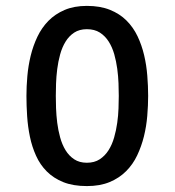

<svg xmlns="http://www.w3.org/2000/svg" viewBox="-20 -627 596 655"><path d="M485.4 -299.8Q485.4 -333 482.5 -368.9Q479.7 -404.8 471.7 -438.7Q463.7 -472.7 449.3 -503.2Q434.8 -533.7 411.6 -556.9Q388.4 -580.1 355 -593.5Q321.7 -606.9 276.4 -606.9Q232.8 -606.9 200.4 -593Q167.9 -579.1 145 -555.7Q122.1 -532.2 107.5 -501.5Q92.9 -470.7 84.6 -436.5Q76.4 -402.3 73.3 -367.2Q70.2 -332 70.2 -299.8Q70.2 -266.3 72.6 -230.4Q75 -194.5 82.1 -160.4Q89.2 -126.2 103 -95.7Q116.7 -65.1 139.7 -42.1Q162.7 -19 196.1 -5.6Q229.6 7.8 276.5 7.8Q321.2 7.8 354 -5.9Q386.7 -19.5 410.2 -43Q433.6 -66.4 448.1 -97.2Q462.6 -127.9 471.1 -162.1Q479.5 -196.3 482.4 -231.9Q485.4 -267.6 485.4 -299.8ZM385.2 -299.8Q385.2 -281.3 384.3 -257.3Q383.5 -233.2 379.9 -207.9Q376.4 -182.5 369.4 -158.1Q362.4 -133.6 350.3 -114.5Q338.2 -95.4 320.2 -83.6Q302.2 -71.8 276.3 -71.8Q250.9 -71.8 233.1 -83.6Q215.3 -95.4 203.5 -114.7Q191.8 -134 185.1 -158.5Q178.4 -183 175.2 -208.3Q172.1 -233.7 171.2 -257.7Q170.4 -281.8 170.4 -299.8Q170.4 -318.3 171.2 -342Q172 -365.8 175.2 -391.2Q178.4 -416.7 185.1 -441.1Q191.7 -465.4 203.5 -484.7Q215.2 -503.9 233 -515.7Q250.9 -527.4 276.3 -527.4Q302.5 -527.4 320.6 -515.9Q338.7 -504.3 350.8 -485.2Q362.9 -466.1 369.8 -441.9Q376.6 -417.7 380 -392.3Q383.4 -367 384.3 -342.7Q385.2 -318.4 385.2 -299.8Z"/></svg>

Font: Saysettha
Style: Regular
Weight: 400
Designer: John M. Durdin
Foundry: Lao Script for Windows
Version: Version 2.201